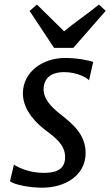

<svg xmlns="http://www.w3.org/2000/svg" viewBox="-20 -826 491 855"><path d="M24.4 -19C41.5 -4.4 108.9 9.8 168 9.8C270 9.8 361.3 -44.4 361.3 -145C361.3 -227.1 302.2 -275.4 252 -314.9C209.5 -348.1 168.5 -387.7 174.8 -439C181.2 -491.2 224.6 -504.9 265.6 -504.9C327.1 -504.9 371.1 -476.6 376.5 -468.3L395 -549.8C378.9 -557.1 322.3 -567.9 270 -567.9C170.9 -567.9 82 -506.8 82 -409.7C82 -330.6 149.9 -270.5 184.1 -245.1C226.6 -213.4 270 -180.7 270 -126.5C270 -62 214.4 -56.2 172.9 -56.2C113.8 -56.2 63 -78.6 42 -92.8ZM220.7 -612.8H306.6L450.7 -777.8L420.4 -805.7C375.5 -768.1 311 -725.1 265.6 -686.5L144.5 -805.7L111.8 -777.3Z"/></svg>

Font: Merriweather
Style: Italic
Weight: 400
Italic angle: -7.5°
Designer: Eben Sorkin
Foundry: Eben Sorkin
Version: Version 1.001